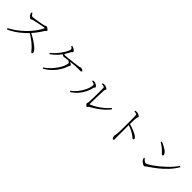

<svg xmlns="http://www.w3.org/2000/svg" viewBox="413 -2429 4124 4124"><g transform="rotate(45 2475.0 -367.0)"><path d="M98 -52Q169 -89 237.5 -137Q306 -185 370 -241Q434 -297 489.5 -358.5Q545 -420 589.5 -484Q634 -548 663 -610Q669 -625 651 -622Q620 -617 579.5 -609Q539 -601 498.5 -592.5Q458 -584 423 -576.5Q388 -569 367 -564Q352 -561 344 -555.5Q336 -550 330 -545.5Q324 -541 313 -541Q302 -541 287 -551Q272 -561 259.5 -575Q247 -589 241 -599Q237 -606 232 -620.5Q227 -635 225 -656L248 -665Q255 -654 263 -639.5Q271 -625 282.5 -614.5Q294 -604 310 -604Q325 -604 355.5 -608Q386 -612 424.5 -618Q463 -624 502 -631Q541 -638 573.5 -644.5Q606 -651 623 -656Q633 -659 639.5 -663.5Q646 -668 652 -672Q658 -676 664 -676Q673 -676 686.5 -669.5Q700 -663 713 -653Q726 -643 735 -633Q744 -623 744 -616Q744 -608 737.5 -602.5Q731 -597 722.5 -590.5Q714 -584 707 -573Q690 -545 663 -505Q636 -465 601.5 -420Q567 -375 527 -331Q492 -293 448.5 -252Q405 -211 353 -170.5Q301 -130 241 -93Q181 -56 114 -26ZM843 -42Q832 -42 822.5 -53Q813 -64 797 -85Q781 -106 750 -137Q711 -176 671 -208Q631 -240 589.5 -268Q548 -296 502 -322L523 -347Q584 -316 644.5 -279Q705 -242 755 -203.5Q805 -165 835 -130Q865 -95 865 -67Q865 -56 860 -49Q855 -42 843 -42Z M1235 6Q1307 -42 1366.5 -104Q1426 -166 1469.5 -230Q1513 -294 1536.5 -350Q1560 -406 1560 -442Q1560 -456 1546.5 -467.5Q1533 -479 1513 -489L1527 -501Q1555 -496 1577.5 -485Q1600 -474 1613.5 -461.5Q1627 -449 1627 -440Q1627 -429 1619 -422.5Q1611 -416 1606 -400Q1582 -326 1536.5 -249.5Q1491 -173 1421.5 -102.5Q1352 -32 1255 26ZM1115 -317Q1166 -358 1209 -404Q1252 -450 1285 -495Q1318 -540 1341 -579.5Q1364 -619 1376 -649Q1388 -679 1388 -693Q1388 -710 1376 -722.5Q1364 -735 1341 -750L1352 -768Q1368 -764 1383 -759Q1398 -754 1407 -749Q1420 -743 1432.5 -732Q1445 -721 1453.5 -710.5Q1462 -700 1462 -693Q1462 -681 1451 -675Q1440 -669 1433 -656Q1401 -593 1362 -532Q1323 -471 1268.5 -412.5Q1214 -354 1134 -297ZM1384 -471Q1375 -471 1362 -478.5Q1349 -486 1336 -496.5Q1323 -507 1313 -516L1327 -533Q1352 -522 1365 -518Q1378 -514 1393 -514Q1411 -514 1448 -517.5Q1485 -521 1531 -526Q1577 -531 1622 -536.5Q1667 -542 1703.5 -547Q1740 -552 1757 -554Q1778 -557 1788.5 -560.5Q1799 -564 1805 -567Q1811 -570 1820 -570Q1835 -570 1850.5 -564Q1866 -558 1877 -549.5Q1888 -541 1888 -532Q1888 -521 1882 -515.5Q1876 -510 1852 -510Q1839 -510 1815.5 -510Q1792 -510 1765.5 -510Q1739 -510 1716 -508Q1694 -507 1660 -503.5Q1626 -500 1587.5 -495.5Q1549 -491 1513.5 -487Q1478 -483 1453 -480Q1434 -478 1416 -474.5Q1398 -471 1384 -471Z M2493 -63Q2487 -63 2479 -69Q2471 -75 2463 -84Q2455 -93 2450 -101.5Q2445 -110 2445 -116Q2445 -125 2447.5 -130.5Q2450 -136 2453.5 -145.5Q2457 -155 2458 -175Q2459 -193 2460.5 -233Q2462 -273 2463 -324.5Q2464 -376 2465 -430Q2466 -484 2465.5 -530.5Q2465 -577 2463 -606Q2462 -624 2442.5 -630Q2423 -636 2383 -637L2381 -660Q2398 -665 2411.5 -666.5Q2425 -668 2440 -668Q2453 -668 2469 -663Q2485 -658 2499.5 -650.5Q2514 -643 2523.5 -634.5Q2533 -626 2533 -618Q2533 -608 2528.5 -603Q2524 -598 2519 -591.5Q2514 -585 2513 -571Q2512 -559 2510.5 -520.5Q2509 -482 2507.5 -430Q2506 -378 2504.5 -323.5Q2503 -269 2502 -224Q2501 -179 2501 -156Q2501 -140 2514 -145Q2593 -179 2664.5 -225Q2736 -271 2795.5 -323Q2855 -375 2897 -425L2920 -406Q2877 -348 2816 -292.5Q2755 -237 2685 -188.5Q2615 -140 2544 -102Q2532 -96 2524 -86.5Q2516 -77 2509 -70Q2502 -63 2493 -63ZM2004 -55Q2065 -100 2114 -157.5Q2163 -215 2197.5 -276Q2232 -337 2250.5 -393Q2269 -449 2269 -491Q2269 -506 2254 -515Q2239 -524 2220.5 -528Q2202 -532 2192 -533V-556Q2201 -558 2215 -559.5Q2229 -561 2242 -559Q2254 -558 2269.5 -551.5Q2285 -545 2300.5 -535.5Q2316 -526 2326 -515.5Q2336 -505 2336 -495Q2336 -481 2326.5 -474.5Q2317 -468 2313 -450Q2297 -377 2261.5 -302.5Q2226 -228 2167.5 -159Q2109 -90 2023 -32Z M3392 34Q3380 34 3371.5 19.5Q3363 5 3358.5 -12.5Q3354 -30 3354 -39Q3354 -54 3359 -69Q3364 -84 3367 -111Q3370 -139 3371.5 -182Q3373 -225 3373.5 -273.5Q3374 -322 3374 -367Q3374 -412 3374 -443Q3374 -473 3374 -505.5Q3374 -538 3374 -569.5Q3374 -601 3373.5 -629Q3373 -657 3371 -676Q3370 -699 3353 -706Q3336 -713 3293 -717L3292 -740Q3310 -742 3322 -743.5Q3334 -745 3344 -745Q3359 -745 3375.5 -739.5Q3392 -734 3407.5 -726Q3423 -718 3432.5 -709Q3442 -700 3442 -692Q3442 -684 3438 -679Q3434 -674 3429.5 -666.5Q3425 -659 3423 -643Q3420 -615 3418.5 -577.5Q3417 -540 3416.5 -504Q3416 -468 3416 -442Q3416 -429 3415.5 -388.5Q3415 -348 3415 -293.5Q3415 -239 3414.5 -182Q3414 -125 3414 -78Q3414 -47 3415 -25.5Q3416 -4 3416 10Q3416 22 3409.5 28Q3403 34 3392 34ZM3689 -272Q3682 -272 3674.5 -276.5Q3667 -281 3657.5 -289.5Q3648 -298 3634.5 -309.5Q3621 -321 3601 -334Q3562 -360 3514 -383Q3466 -406 3409 -425V-459Q3481 -440 3550 -412Q3619 -384 3661 -357Q3680 -344 3695.5 -328Q3711 -312 3711 -296Q3711 -287 3705.5 -279.5Q3700 -272 3689 -272Z M4268 -32Q4253 -32 4231 -43.5Q4209 -55 4189.5 -71.5Q4170 -88 4160 -101Q4153 -112 4147.5 -129.5Q4142 -147 4140 -155L4156 -166Q4173 -148 4188.5 -132.5Q4204 -117 4219.5 -108Q4235 -99 4250 -99Q4266 -99 4303.5 -119Q4341 -139 4392.5 -175Q4444 -211 4502 -258Q4560 -305 4618 -359Q4676 -413 4726.5 -470.5Q4777 -528 4812 -583L4837 -567Q4776 -462 4694 -373.5Q4612 -285 4515.5 -209Q4419 -133 4312 -63Q4305 -59 4298.5 -51.5Q4292 -44 4285 -38Q4278 -32 4268 -32ZM4378 -473Q4371 -473 4361.5 -480.5Q4352 -488 4332 -510Q4314 -531 4295.5 -548Q4277 -565 4257 -581.5Q4237 -598 4212 -615Q4187 -632 4155 -651L4169 -674Q4208 -660 4248.5 -640Q4289 -620 4323.5 -597Q4358 -574 4379 -548.5Q4400 -523 4400 -498Q4400 -485 4394 -479Q4388 -473 4378 -473Z"/></g></svg>

Font: Noto Serif JP ExtraLight
Style: Regular
Weight: 200
Designer: Ryoko NISHIZUKA  (kana & ideographs); Frank Grießhammer (Latin, Greek & Cyrillic); Wenlong ZHANG  (bopomofo); Sandoll Co
Foundry: Adobe
Version: Version 2.002-H1;hotconv 1.1.0;makeotfexe 2.6.0